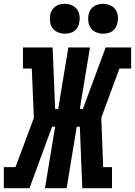

<svg xmlns="http://www.w3.org/2000/svg" viewBox="-48 -983 705 1003"><path d="M-28 0V-110H33L129 -367L118 -625H72V-735H227L240 -414H256L309 -735H422L369 -414H385L504 -735H637V-625H576L481 -368L491 -110H537V0H382L369 -321H353L300 0H187L240 -321H224L106 0ZM490 -807Q472 -807 455 -814Q438 -821 427.5 -834.5Q417 -848 414 -866.5Q411 -885 414 -904Q416 -917 423 -929Q430 -941 441 -949Q452 -957 465 -960Q478 -963 490 -963Q509 -963 526 -956Q543 -949 553.5 -935.5Q564 -922 567 -903.5Q570 -885 566 -866Q564 -853 557.5 -841Q551 -829 540 -821Q529 -813 516 -810Q503 -807 490 -807ZM290 -807Q272 -807 255 -814Q238 -821 227.5 -834.5Q217 -848 214 -866.5Q211 -885 214 -904Q216 -917 223 -929Q230 -941 241 -949Q252 -957 265 -960Q278 -963 290 -963Q309 -963 326 -956Q343 -949 353.5 -935.5Q364 -922 367 -903.5Q370 -885 366 -866Q364 -853 357.5 -841Q351 -829 340 -821Q329 -813 316 -810Q303 -807 290 -807Z"/></svg>

Font: Iosevka Slab XBdEx
Style: Italic
Weight: 800
Width: 7
Italic angle: -9°
Monospace: yes
Designer: Belleve Invis
Foundry: Belleve Invis
Version: Version 11.1.1; ttfautohint (v1.8.3)